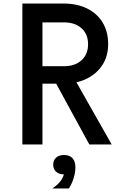

<svg xmlns="http://www.w3.org/2000/svg" viewBox="-20 -820 690 1090"><path d="M107 0V-800H340Q417 -800 474 -772Q531 -744 562.5 -692.5Q594 -641 594 -569Q594 -502 562 -452Q530 -402 473 -373.5Q416 -345 340 -345H221V0ZM487 0 288 -365H407L614 0ZM221 -444H342Q406 -444 443 -478Q480 -512 480 -569Q480 -626 443 -659.5Q406 -693 342 -693H221ZM343 170Q315 170 298.5 155Q282 140 282 115Q282 90 298.5 75Q315 60 343 60Q371 60 387.5 75Q404 90 404 115Q404 140 387.5 155Q371 170 343 170ZM277 250Q310 228 326.5 204Q343 180 343 162V60Q375 60 391.5 78Q408 96 408 130Q408 158 398.5 190Q389 222 371 250Z"/></svg>

Font: Martian Mono SemiCondensed
Style: Regular
Weight: 400
Width: 4
Designer: Roman Shamin
Foundry: Evil Martians
Version: Version 1.000